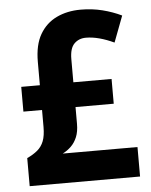

<svg xmlns="http://www.w3.org/2000/svg" viewBox="-52 -768 639 811"><g transform="rotate(-5 267.5 -362.0)"><path d="M320 -724Q369 -724 412.5 -713Q456 -702 493 -684L451 -573Q419 -588 389 -596Q359 -604 332 -604Q302 -604 282.5 -584.5Q263 -565 263 -519V-421H425V-316H263V-245Q263 -212 253.5 -189Q244 -166 228 -150.5Q212 -135 192 -125H509V0H41V-119Q67 -131 85 -146Q103 -161 112 -184Q121 -207 121 -244V-316H42V-421H121V-520Q121 -592 147 -636.5Q173 -681 218 -702.5Q263 -724 320 -724Z"/></g></svg>

Font: Noto Sans SemiCondensed
Style: Regular
Weight: 400
Width: 4
Version: Version 2.013